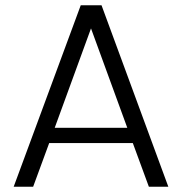

<svg xmlns="http://www.w3.org/2000/svg" viewBox="-20 -710 692 730"><path d="M485 -166H167L106 0H32L287 -690H366L620 0H546ZM464 -224 326 -602 188 -224Z"/></svg>

Font: Fz Poppins Light
Style: Regular
Weight: 300
Designer: Ninad Kale (Devanagari), Jonny Pinhorn (Latin)
Foundry: Indian Type Foundry
Version: Vit hóa bi Vntype.Com & FontZin.Com